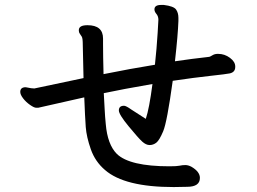

<svg xmlns="http://www.w3.org/2000/svg" viewBox="-20 -774 1040 777"><path d="M299 -652Q299 -672 334 -672Q397 -672 397 -618V-597Q397 -548 399 -474Q508 -496 607 -512Q614 -576 618 -641L621 -694Q621 -708 613 -717.5Q605 -727 605 -736Q605 -754 632 -754H643Q683 -749 692.5 -735.5Q702 -722 702 -702V-689Q700 -632 688 -526Q755 -536 827 -544Q831 -545 840 -550.5Q849 -556 861 -556H863Q889 -556 910.5 -540Q932 -524 932 -505V-503Q932 -482 910 -477Q896 -474 831.5 -467Q767 -460 679 -447Q656 -280 640.5 -243Q625 -206 612.5 -196.5Q600 -187 585.5 -187Q571 -187 555.5 -201Q540 -215 500.5 -263Q461 -311 461 -327Q461 -346 482 -346Q490 -346 511 -331L570 -293Q584 -334 597 -434Q475 -413 400 -397Q402 -363 403.5 -332.5Q405 -302 408 -272Q415 -189 453 -151Q505 -101 666 -101Q696 -101 707 -103.5Q718 -106 730 -106Q742 -106 755 -99Q789 -79 789 -54Q789 -18 737 -18L683 -17Q484 -17 405 -86Q365 -120 347.5 -170Q330 -220 327 -260Q324 -302 321 -380L135 -338H126Q118 -338 101.5 -349.5Q85 -361 73.5 -376Q62 -391 62 -402Q62 -421 84 -421Q86 -421 106 -417L119 -416L318 -458Q315 -565 315 -592Q315 -619 311 -625.5Q307 -632 303 -637.5Q299 -643 299 -650Z"/></svg>

Font: LXGW ZhenKai
Style: Regular
Weight: 400
Designer: LXGW / Fontworks Inc.
Foundry: LXGW / Fontworks Inc.
Version: Version 0.800;June 8, 2025